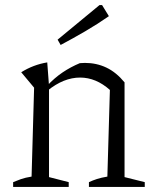

<svg xmlns="http://www.w3.org/2000/svg" viewBox="-20 -740 606 760"><path d="M32 0V-19Q46 -25 63 -31Q80 -37 105 -41L115 -393L64 -454Q112 -484 167 -493L174 -400V-39L252 -19V0ZM332 0V-19Q347 -26 364 -31.5Q381 -37 405 -41L415 -384L473 -414V-39L553 -19V0ZM168 -381 166 -400Q196 -432 228 -453.5Q260 -475 296 -490Q301 -490 306.5 -490.5Q312 -491 316 -491Q362 -491 401 -472.5Q440 -454 473 -414L415 -384Q360 -433 297 -433Q232 -433 168 -381ZM220 -562 208 -583 374 -720H384L411 -676Q365 -644 317 -616Q269 -588 220 -562Z"/></svg>

Font: Piazzolla 24pt Light
Style: Regular
Weight: 300
Designer: Juan Pablo del Peral
Foundry: Huerta Tipografica
Version: Version 2.005